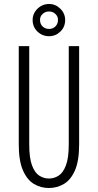

<svg xmlns="http://www.w3.org/2000/svg" viewBox="-20 -931 490 962"><path d="M225 11Q184 11 149.8 -9.5Q115.5 -30 94.8 -77.8Q74 -125.5 74 -207.5V-700H126.5V-208Q126.5 -139 140.5 -102Q154.5 -65 177 -50.8Q199.5 -36.5 225 -36.5Q251 -36.5 273.5 -50.8Q296 -65 310.2 -102Q324.5 -139 324.5 -208V-700H376.5V-207.5Q376.5 -125.5 355.8 -77.8Q335 -30 300.5 -9.5Q266 11 225 11ZM226 -749.5Q192 -749.5 167.8 -772.8Q143.5 -796 143.5 -830.5Q143.5 -863.5 167.8 -887.2Q192 -911 226 -911Q258.5 -911 282.5 -887.2Q306.5 -863.5 306.5 -830.5Q306.5 -796 282.5 -772.8Q258.5 -749.5 226 -749.5ZM226 -786Q244 -786 257.2 -798.2Q270.5 -810.5 270.5 -831.5Q270.5 -849.5 257.2 -861.5Q244 -873.5 226 -873.5Q207 -873.5 193.8 -861.5Q180.5 -849.5 180.5 -831.5Q180.5 -810.5 193.8 -798.2Q207 -786 226 -786Z"/></svg>

Font: Trispace Condensed ExtraLight
Style: Regular
Weight: 200
Width: 3
Designer: Tyler Finck
Foundry: Etcetera Type Company
Version: Version 1.210; ttfautohint (v1.8.3)